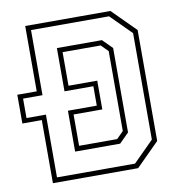

<svg xmlns="http://www.w3.org/2000/svg" viewBox="-79 -771 771 842"><g transform="rotate(-10 306.0 -350.0)"><path d="M89 0V-281H2.5V-409H89V-700H468.5L571.5 -597V-103L468.5 0ZM111 -22H458.5L549.5 -113V-587L458.5 -678H111V-388H24.5V-301.5H111ZM209 -119.5V-301.5H337.5V-388H209V-580.5H409.5L452 -538V-162L409.5 -119.5ZM230.5 -141.5H400L430.5 -172V-528L400 -558.5H230.5V-409H358.5V-281H230.5Z"/></g></svg>

Font: Tourney Thin ExtraLight
Style: Regular
Weight: 250
Version: Version 1.015